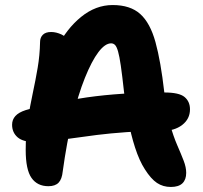

<svg xmlns="http://www.w3.org/2000/svg" viewBox="-20 -731 807 762"><path d="M658 11Q627 11 603 -5Q579 -21 555 -59Q533 -93 516 -145.5Q499 -198 488.5 -257Q478 -316 472 -368Q465 -432 459.5 -470Q454 -508 448.5 -527Q443 -546 436.5 -552.5Q430 -559 421 -559Q397 -559 370.5 -524Q344 -489 317 -422Q290 -355 267.5 -261Q245 -167 229 -51Q226 -20 212.5 -6Q199 8 172 8Q128 8 105 -25Q82 -58 82 -136Q82 -199 90.5 -254.5Q99 -310 110 -361Q121 -412 129.5 -462Q138 -512 139 -564Q139 -582 150 -593Q161 -604 183 -604Q203 -604 224.5 -594Q246 -584 263 -558L204 -538Q244 -617 302 -664Q360 -711 427 -711Q497 -711 536.5 -675.5Q576 -640 597 -564Q618 -488 632 -365Q639 -293 653.5 -241.5Q668 -190 683.5 -154.5Q699 -119 709 -93Q719 -67 719 -45Q719 -18 704 -3.5Q689 11 658 11ZM121 -167Q72 -167 50 -186Q28 -205 28 -236Q28 -256 41 -270.5Q54 -285 82 -294Q188 -325 325 -344.5Q462 -364 632 -364Q691 -364 712.5 -346Q734 -328 734 -297Q734 -259 703 -235Q672 -211 620 -211Q545 -211 481.5 -206.5Q418 -202 365.5 -195.5Q313 -189 269 -182.5Q225 -176 188.5 -171.5Q152 -167 121 -167Z"/></svg>

Font: Shantell Sans Light
Style: Bold
Weight: 700
Version: Version 1.011;[c5ecc13dd]